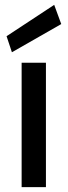

<svg xmlns="http://www.w3.org/2000/svg" viewBox="-20 -770 278 790"><path d="M69 0V-512H169V0ZM29 -555 7 -621 203 -750 232 -671Z"/></svg>

Font: DM Sans 12pt Medium
Style: Regular
Weight: 500
Version: Version 4.004;gftools[0.9.30]